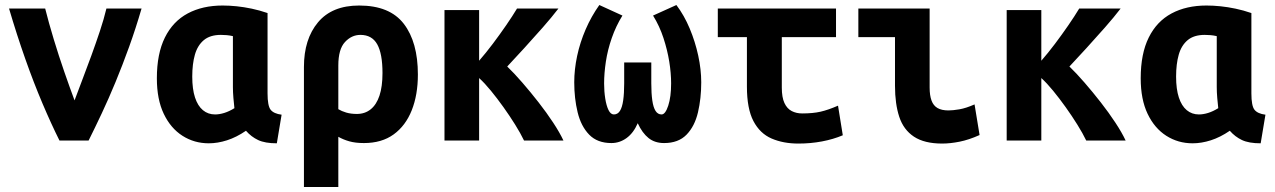

<svg xmlns="http://www.w3.org/2000/svg" viewBox="-20 -560 5080 765"><path d="M217 0Q184 -66 149 -148.5Q114 -231 80.5 -326Q47 -421 16 -526H160Q174 -470 194 -404Q214 -338 236 -274.5Q258 -211 277 -160Q291 -198 308.5 -243.5Q326 -289 344 -338.5Q362 -388 378 -436Q394 -484 404 -526H544Q521 -447 494.5 -373.5Q468 -300 440.5 -233.5Q413 -167 385.5 -108.5Q358 -50 333 0Z M812 11Q754 11 707 -19Q660 -49 632.5 -106.5Q605 -164 605 -248Q605 -346 637 -410.5Q669 -475 728 -506.5Q787 -538 867 -538Q894 -538 923 -535Q952 -532 983 -525.5Q1014 -519 1046 -508V-188Q1046 -138 1058.5 -122.5Q1071 -107 1102 -103L1083 11Q1036 11 1008.5 -2Q981 -15 960 -39Q922 -13 884.5 -1Q847 11 812 11ZM837 -104Q854 -104 873.5 -110Q893 -116 914 -129Q912 -146 910 -169.5Q908 -193 908 -213V-416Q895 -419 883 -420Q871 -421 860 -421Q817 -421 792 -400Q767 -379 756.5 -342Q746 -305 746 -255Q746 -205 757 -171.5Q768 -138 788.5 -121Q809 -104 837 -104Z M1191 185V-293Q1191 -404 1247 -471Q1303 -538 1411 -538Q1533 -538 1589 -465Q1645 -392 1645 -263Q1645 -182 1620.5 -120.5Q1596 -59 1548.5 -24.5Q1501 10 1430 10Q1396 10 1371.5 3Q1347 -4 1328 -15V185ZM1402 -106Q1434 -106 1457 -124.5Q1480 -143 1492 -179Q1504 -215 1504 -269Q1504 -346 1483 -383.5Q1462 -421 1416 -421Q1381 -421 1354.5 -392.5Q1328 -364 1328 -299V-125Q1341 -117 1359.5 -111.5Q1378 -106 1402 -106Z M1751 0V-520H1889V-318Q1916 -349 1943.5 -385.5Q1971 -422 1996.5 -459Q2022 -496 2040 -526H2205Q2179 -492 2142.5 -450.5Q2106 -409 2069 -368.5Q2032 -328 2001 -295Q2029 -268 2061.5 -230.5Q2094 -193 2126 -152Q2158 -111 2184 -71.5Q2210 -32 2225 0H2068Q2054 -29 2032.5 -63.5Q2011 -98 1986 -133Q1961 -168 1936 -198.5Q1911 -229 1889 -249V0Z M2416 10Q2360 10 2327.5 -23.5Q2295 -57 2281.5 -112.5Q2268 -168 2268 -232Q2268 -283 2279.5 -337Q2291 -391 2313.5 -443Q2336 -495 2368 -540L2460 -498Q2434 -456 2417.5 -408.5Q2401 -361 2394 -314.5Q2387 -268 2387 -227Q2387 -196 2391.5 -167.5Q2396 -139 2404.5 -121.5Q2413 -104 2426 -104Q2441 -104 2450 -118Q2459 -132 2463 -160Q2467 -188 2467 -228V-311H2575V-228Q2575 -188 2579 -160Q2583 -132 2592 -118Q2601 -104 2616 -104Q2631 -104 2642.5 -139Q2654 -174 2654 -228Q2654 -269 2646.5 -315Q2639 -361 2623.5 -408.5Q2608 -456 2582 -498L2675 -540Q2706 -499 2728 -446.5Q2750 -394 2762 -338.5Q2774 -283 2774 -232Q2774 -168 2761 -112.5Q2748 -57 2715.5 -23.5Q2683 10 2626 10Q2589 10 2564 -10Q2539 -30 2521 -69Q2504 -30 2476.5 -10Q2449 10 2416 10Z M3161 12Q3101 12 3054.5 -8Q3008 -28 2982 -77.5Q2956 -127 2956 -215V-412H2840V-526H3311V-412H3095V-211Q3095 -172 3105.5 -149.5Q3116 -127 3134.5 -117.5Q3153 -108 3176 -108Q3219 -108 3249.5 -115Q3280 -122 3319 -139L3338 -21Q3300 -5 3255 3.5Q3210 12 3161 12Z M3734 12Q3663 12 3621.5 -15.5Q3580 -43 3563 -94.5Q3546 -146 3546 -218V-412H3400V-526H3684V-211Q3684 -180 3691.5 -159.5Q3699 -139 3715.5 -129.5Q3732 -120 3759 -120Q3777 -120 3803 -124.5Q3829 -129 3863 -144L3883 -22Q3841 -3 3803.5 4.5Q3766 12 3734 12Z M3991 0V-520H4129V-318Q4156 -349 4183.5 -385.5Q4211 -422 4236.5 -459Q4262 -496 4280 -526H4445Q4419 -492 4382.5 -450.5Q4346 -409 4309 -368.5Q4272 -328 4241 -295Q4269 -268 4301.5 -230.5Q4334 -193 4366 -152Q4398 -111 4424 -71.5Q4450 -32 4465 0H4308Q4294 -29 4272.5 -63.5Q4251 -98 4226 -133Q4201 -168 4176 -198.5Q4151 -229 4129 -249V0Z M4732 11Q4674 11 4627 -19Q4580 -49 4552.5 -106.5Q4525 -164 4525 -248Q4525 -346 4557 -410.5Q4589 -475 4648 -506.5Q4707 -538 4787 -538Q4814 -538 4843 -535Q4872 -532 4903 -525.5Q4934 -519 4966 -508V-188Q4966 -138 4978.5 -122.5Q4991 -107 5022 -103L5003 11Q4956 11 4928.5 -2Q4901 -15 4880 -39Q4842 -13 4804.5 -1Q4767 11 4732 11ZM4757 -104Q4774 -104 4793.5 -110Q4813 -116 4834 -129Q4832 -146 4830 -169.5Q4828 -193 4828 -213V-416Q4815 -419 4803 -420Q4791 -421 4780 -421Q4737 -421 4712 -400Q4687 -379 4676.5 -342Q4666 -305 4666 -255Q4666 -205 4677 -171.5Q4688 -138 4708.5 -121Q4729 -104 4757 -104Z"/></svg>

Font: Ubuntu Sans Mono
Style: Regular
Weight: 400
Monospace: yes
Designer: Dalton Maag Ltd
Foundry: Dalton Maag Ltd
Version: Version 1.006